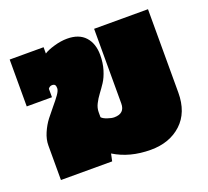

<svg xmlns="http://www.w3.org/2000/svg" viewBox="-100 -662 858 793"><g transform="rotate(-20 329.0 -265.0)"><path d="M436 9.8Q343.8 9.8 275.9 -32.2L269 0H43.9V-151.9Q43.9 -178.2 55.9 -206.1Q67.9 -233.9 84.7 -255.9Q101.6 -277.8 118.4 -297.6Q135.3 -317.4 147.2 -334.2Q159.2 -351.1 159.2 -361.8Q159.2 -372.1 155.5 -376.5Q151.9 -380.9 143.1 -380.9Q132.8 -380.9 126 -371.1V-334H15.1V-540H164.1V-512.2Q179.2 -522.5 209.5 -531.2Q239.7 -540 267.1 -540Q318.8 -540 345.9 -510.3Q373 -480.5 373 -430.2Q373 -395 364 -365.7Q355 -336.4 342.3 -317.1Q329.6 -297.9 316.9 -281Q304.2 -264.2 295.2 -246.3Q286.1 -228.5 286.1 -210V-188Q292.5 -180.2 310.3 -174.1Q328.1 -168 339.8 -168Q386.2 -168 386.2 -211.9V-540H623V-173.8Q623 -86.4 571 -38.3Q519 9.8 436 9.8Z"/></g></svg>

Font: Kanit Black
Style: Regular
Weight: 900
Designer: Katatrad Team
Foundry: CadsonDemak
Version: Version 1.000;PS 001.000;hotconv 1.0.88;makeotf.lib2.5.64775